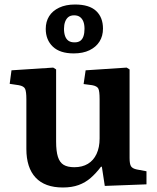

<svg xmlns="http://www.w3.org/2000/svg" viewBox="-20 -818 698 852"><path d="M259 14Q179 14 138 -30Q97 -74 97 -157V-378Q97 -411 91.5 -423.5Q86 -436 63 -440L23 -446L31 -506L216 -518L229 -510V-190Q229 -147 237 -122Q245 -97 262.5 -86.5Q280 -76 310 -76Q345 -76 370 -91Q395 -106 408.5 -135Q422 -164 422 -203V-378Q422 -413 416.5 -424.5Q411 -436 389 -440L351 -445L360 -506L542 -518L555 -510V-117Q555 -90 561.5 -80Q568 -70 587 -66L630 -58V0L445 7L432 -78H428Q406 -49 382.5 -28.5Q359 -8 329 3Q299 14 259 14ZM307 -581Q246 -581 214.5 -611Q183 -641 183 -690Q183 -722 198 -746Q213 -770 242.5 -784Q272 -798 313 -798Q376 -798 406.5 -769.5Q437 -741 437 -691Q437 -658 421.5 -633.5Q406 -609 377 -595Q348 -581 307 -581ZM311 -630Q327 -630 336.5 -637Q346 -644 350.5 -657.5Q355 -671 355 -690Q355 -709 350 -722Q345 -735 335 -742.5Q325 -750 309 -750Q293 -750 283.5 -742.5Q274 -735 269 -721.5Q264 -708 264 -690Q264 -671 269 -657.5Q274 -644 284 -637Q294 -630 311 -630Z"/></svg>

Font: Literata 18pt SemiBold
Style: Regular
Weight: 600
Designer: Latin by Veronika Burian and Jose Scaglione. Greek by Irene Vlachou. Cyrillic by Vera Evstafieva.
Foundry: TypeTogether
Version: Version 3.103;gftools[0.9.29]